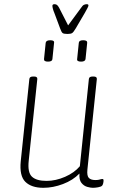

<svg xmlns="http://www.w3.org/2000/svg" viewBox="-20 -890 560 916"><path d="M187 6Q130 6 101 -22.5Q72 -51 79 -121L120 -513Q121 -525 138 -525H142Q159 -525 158 -513L117 -123Q111 -67 132.5 -47Q154 -27 202 -27Q246 -27 290.5 -46.5Q335 -66 361 -97L404 -513Q405 -525 422 -525H426Q443 -525 442 -513L397 -81Q394 -51 404 -41Q414 -31 435 -31Q449 -31 456 -33.5Q463 -36 469 -36Q474 -36 474 -29Q474 -22 472 -14.5Q470 -7 467 -4Q462 1 448 3.5Q434 6 423 6Q412 6 396 1.5Q380 -3 368.5 -17.5Q357 -32 359 -62Q328 -30 280.5 -12Q233 6 187 6ZM367 -596Q346 -596 348 -608L356 -686Q357 -698 377 -698Q397 -698 396 -686L388 -608Q386 -596 367 -596ZM209 -596Q189 -596 190 -608L198 -686Q200 -698 220 -698Q240 -698 238 -686L230 -608Q229 -596 209 -596ZM394 -870Q402 -870 402 -864Q402 -860 396.5 -850Q391 -840 385 -829L341 -754Q331 -737 324.5 -732.5Q318 -728 302 -728Q284 -728 278.5 -732.5Q273 -737 267 -754L239 -829Q235 -838 232.5 -847.5Q230 -857 230 -862Q230 -870 240 -870Q246 -870 251 -867Q256 -864 262 -853L305 -769L367 -853Q374 -864 380.5 -867Q387 -870 394 -870Z"/></svg>

Font: Asap Semi Condensed Semi Condensed Thin
Style: Italic
Weight: 100
Width: 4
Italic angle: -6°
Designer: Pablo Cosgaya
Foundry: Omnibus-Type
Version: Version 3.001; ttfautohint (v1.8.4.7-5d5b)